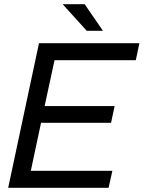

<svg xmlns="http://www.w3.org/2000/svg" viewBox="-20 -896 685 916"><path d="M240.2 -608.9 192.9 -390.1H526.9L509.8 -310.1H175.8L127 -81.1H516.1L498 0H19L166 -689.9H645L627.9 -608.9ZM278.8 -876H383.8L471.2 -749H394Z"/></svg>

Font: D-DIN Exp
Style: DINExp-Italic
Weight: 400
Width: 7
Italic angle: -12°
Designer: Charles Nix
Foundry: Datto Inc.
Version: Version 1.00